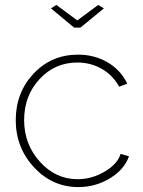

<svg xmlns="http://www.w3.org/2000/svg" viewBox="-20 -750 581 780"><path d="M209 -730 294 -667 379 -730 402 -716 307 -638H281L187 -716ZM298 10Q193 10 118.5 -70Q44 -150 44 -262Q44 -374 116.5 -451Q189 -528 297 -528Q364 -528 417.5 -496.5Q471 -465 497 -410L464 -398Q439 -444 394 -470Q349 -496 294 -496Q203 -496 140.5 -428.5Q78 -361 78 -262Q78 -164 142 -93Q206 -22 295 -22Q353 -22 405.5 -53Q458 -84 470 -125L504 -115Q485 -61 426.5 -25.5Q368 10 298 10Z"/></svg>

Font: Raleway-v4020 ExtraLight
Style: Regular
Weight: 275
Designer: Matt McInerney, Pablo Impallari, Rodrigo Fuenzalida
Foundry: Matt McInerney, Pablo Impallari, Rodrigo Fuenzalida
Version: Version 4.020;PS 004.020;hotconv 1.0.88;makeotf.lib2.5.64775